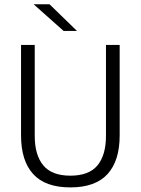

<svg xmlns="http://www.w3.org/2000/svg" viewBox="-20 -844 642 876"><path d="M301 11Q186.5 11 131.2 -50Q76 -111 76 -225.5V-639H138.5V-224Q138.5 -136.5 177.5 -89.5Q216.5 -42.5 301 -42.5Q386 -42.5 424.8 -89.5Q463.5 -136.5 463.5 -224V-639H526V-225.5Q526 -111 470.8 -50Q415.5 11 301 11ZM330 -704 206 -824.5H134.5V-823.5L270 -703H330Z"/></svg>

Font: Anek Kannada Medium Light
Style: Regular
Weight: 300
Version: Version 1.003